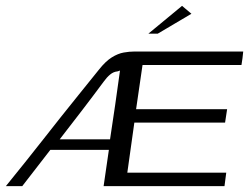

<svg xmlns="http://www.w3.org/2000/svg" viewBox="-43 -636 851 656"><path d="M-23 0Q12 -43 43.5 -82.5Q75 -122 104.5 -159.5Q134 -197 164 -235Q194 -273 226.5 -313Q259 -353 295 -398Q318 -427 339 -440Q360 -453 379.5 -456.5Q399 -460 417 -460H788Q787 -448 785.5 -437Q784 -426 782 -414H444L422 -263H733L726 -217Q649 -217 571.5 -217Q494 -217 416 -217L392 -46H730L724 0Q621 0 518 0Q415 0 311 0L329 -124H129Q105 -93 81 -62Q57 -31 33 0ZM161 -160Q204 -160 247.5 -160Q291 -160 333 -160Q342 -219 350.5 -277.5Q359 -336 367 -395Q365 -394 363 -393.5Q361 -393 358 -392Q345 -391 333.5 -381.5Q322 -372 312 -358Q275 -308 237 -258.5Q199 -209 161 -160ZM464 -521 579 -616 611 -589 496 -521Z"/></svg>

Font: Genos
Style: Italic
Weight: 400
Italic angle: -8°
Version: Version 1.010